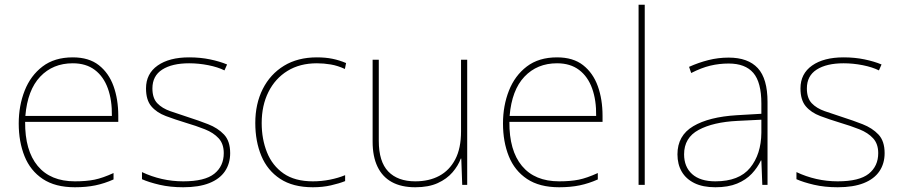

<svg xmlns="http://www.w3.org/2000/svg" viewBox="-20 -780 3799 810"><path d="M287 -538Q355 -538 397 -505Q439 -472 459 -416.5Q479 -361 479 -291V-266H86Q85 -145 139 -80Q193 -15 296 -15Q344 -15 378.5 -22Q413 -29 459 -50V-23Q421 -6 382.5 2Q344 10 296 10Q213 10 160.5 -25Q108 -60 83.5 -121Q59 -182 59 -259Q59 -334 84 -397.5Q109 -461 159.5 -499.5Q210 -538 287 -538ZM287 -513Q203 -513 149.5 -456.5Q96 -400 87 -291H452Q453 -357 435 -407Q417 -457 380 -485Q343 -513 287 -513Z M951 -134Q951 -90 929 -57.5Q907 -25 863 -7.5Q819 10 753 10Q698 10 653 -0.5Q608 -11 579 -24V-54Q619 -35 663 -25Q707 -15 753 -15Q844 -15 884 -47Q924 -79 924 -134Q924 -173 902.5 -196.5Q881 -220 844.5 -234.5Q808 -249 764 -262Q718 -276 679.5 -290.5Q641 -305 618.5 -331.5Q596 -358 596 -407Q596 -469 645 -503.5Q694 -538 778 -538Q825 -538 866 -529.5Q907 -521 938 -508L927 -483Q899 -497 858.5 -505Q818 -513 778 -513Q706 -513 664.5 -486.5Q623 -460 623 -407Q623 -366 643.5 -344.5Q664 -323 698.5 -311Q733 -299 773 -286Q817 -272 858 -256Q899 -240 925 -212.5Q951 -185 951 -134Z M1300 10Q1216 10 1162 -25.5Q1108 -61 1082.5 -122.5Q1057 -184 1057 -261Q1057 -342 1088.5 -404.5Q1120 -467 1178 -502.5Q1236 -538 1317 -538Q1353 -538 1382.5 -532Q1412 -526 1440 -514L1435 -489Q1405 -503 1375.5 -508Q1346 -513 1317 -513Q1245 -513 1193 -481Q1141 -449 1112.5 -392Q1084 -335 1084 -261Q1084 -193 1106.5 -137Q1129 -81 1176.5 -48Q1224 -15 1300 -15Q1336 -15 1371.5 -22Q1407 -29 1436 -41V-16Q1411 -6 1376 2Q1341 10 1300 10Z M1951 -528V0H1930L1926 -111H1924Q1913 -81 1889 -53Q1865 -25 1826.5 -7.5Q1788 10 1732 10Q1673 10 1633 -12Q1593 -34 1572.5 -77Q1552 -120 1552 -182V-528H1578V-186Q1578 -98 1618 -56.5Q1658 -15 1732 -15Q1790 -15 1833 -38Q1876 -61 1900.5 -107.5Q1925 -154 1925 -226V-528Z M2330 -538Q2398 -538 2440 -505Q2482 -472 2502 -416.5Q2522 -361 2522 -291V-266H2129Q2128 -145 2182 -80Q2236 -15 2339 -15Q2387 -15 2421.5 -22Q2456 -29 2502 -50V-23Q2464 -6 2425.5 2Q2387 10 2339 10Q2256 10 2203.5 -25Q2151 -60 2126.5 -121Q2102 -182 2102 -259Q2102 -334 2127 -397.5Q2152 -461 2202.5 -499.5Q2253 -538 2330 -538ZM2330 -513Q2246 -513 2192.5 -456.5Q2139 -400 2130 -291H2495Q2496 -357 2478 -407Q2460 -457 2423 -485Q2386 -513 2330 -513Z M2700 0H2674V-760H2700Z M3054 -537Q3136 -537 3177 -492.5Q3218 -448 3218 -350V0H3196L3192 -103H3190Q3176 -73 3151.5 -47Q3127 -21 3089.5 -5.5Q3052 10 2998 10Q2945 10 2909.5 -7.5Q2874 -25 2856 -56Q2838 -87 2838 -129Q2838 -208 2904.5 -247.5Q2971 -287 3089 -294L3192 -300V-343Q3192 -433 3158 -472.5Q3124 -512 3054 -512Q3014 -512 2976.5 -503Q2939 -494 2896 -472L2887 -498Q2927 -516 2968.5 -526.5Q3010 -537 3054 -537ZM3091 -270Q2989 -265 2927.5 -232Q2866 -199 2866 -129Q2866 -76 2900 -45.5Q2934 -15 2998 -15Q3098 -15 3144.5 -72Q3191 -129 3192 -220V-275Z M3712 -134Q3712 -90 3690 -57.5Q3668 -25 3624 -7.5Q3580 10 3514 10Q3459 10 3414 -0.5Q3369 -11 3340 -24V-54Q3380 -35 3424 -25Q3468 -15 3514 -15Q3605 -15 3645 -47Q3685 -79 3685 -134Q3685 -173 3663.5 -196.5Q3642 -220 3605.5 -234.5Q3569 -249 3525 -262Q3479 -276 3440.5 -290.5Q3402 -305 3379.5 -331.5Q3357 -358 3357 -407Q3357 -469 3406 -503.5Q3455 -538 3539 -538Q3586 -538 3627 -529.5Q3668 -521 3699 -508L3688 -483Q3660 -497 3619.5 -505Q3579 -513 3539 -513Q3467 -513 3425.5 -486.5Q3384 -460 3384 -407Q3384 -366 3404.5 -344.5Q3425 -323 3459.5 -311Q3494 -299 3534 -286Q3578 -272 3619 -256Q3660 -240 3686 -212.5Q3712 -185 3712 -134Z"/></svg>

Font: Noto Sans Thai Thin
Style: Regular
Weight: 250
Designer: Monotype Design Team
Foundry: Monotype Imaging Inc.
Version: Version 2.001